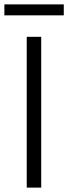

<svg xmlns="http://www.w3.org/2000/svg" viewBox="-29 -856 311 876"><path d="M93 -688H159V0H93ZM-9 -836H262V-786H-9Z"/></svg>

Font: Roundo
Style: Regular
Weight: 400
Designer: Namrata Goyal (Gurmukhi), Shiva Nallaperumal (Latin)
Foundry: Indian Type Foundry
Version: Version 1.000;PS 1.0;hotconv 1.0.88;makeotf.lib2.5.647800